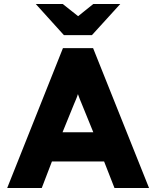

<svg xmlns="http://www.w3.org/2000/svg" viewBox="-20 -941 782 961"><path d="M16 0 295 -700H446L726 0H553L501 -133H240L189 0ZM293 -279H447L390 -419Q385.5 -429.5 379.8 -443.8Q374 -458 370 -470Q366.5 -458 360.5 -443.8Q354.5 -429.5 350 -419ZM300 -765 159 -921H294L371 -860L447 -921H582L440 -765Z"/></svg>

Font: Overpass Black
Style: Regular
Weight: 900
Designer: Delve Withrington, Dave Bailey, Thomas Jockin
Foundry: Delve Fonts LLC
Version: Version 4.000; ttfautohint (v1.8.3)